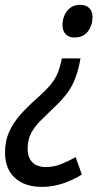

<svg xmlns="http://www.w3.org/2000/svg" viewBox="-55 -562 439 775"><path d="M270 -326.2Q261.7 -279.8 249 -246.3Q236.3 -212.9 216.1 -185.8Q195.8 -158.7 164.1 -128.9Q133.8 -100.1 109.4 -75.7Q85 -51.3 70.8 -24.7Q56.6 2 56.6 38.1Q56.6 73.7 75.7 93Q94.7 112.3 130.4 112.3Q162.1 112.3 191.9 100.3Q221.7 88.4 250.5 72.3L275.4 142.6Q238.8 165.5 197.5 179Q156.2 192.4 114.7 192.4Q44.9 192.4 5.1 156Q-34.7 119.6 -34.7 53.2Q-34.7 7.3 -18.3 -29.3Q-2 -65.9 27.1 -98.9Q56.2 -131.8 93.8 -164.6Q127 -194.3 146.2 -216.6Q165.5 -238.8 176.3 -263.7Q187 -288.6 194.8 -326.2ZM268.1 -542.5Q292.5 -542.5 305.4 -529.3Q318.4 -516.1 318.4 -493.2Q318.4 -460.9 300.3 -435.8Q282.2 -410.6 244.6 -410.6Q223.1 -410.6 210.2 -423.8Q197.3 -437 197.3 -460.9Q197.3 -494.6 216.6 -518.6Q235.8 -542.5 268.1 -542.5Z"/></svg>

Font: Open Sans SemiCondensed Medium
Style: Italic
Weight: 500
Width: 4
Italic angle: -12°
Designer: Monotype Design Team
Foundry: Monotype Imaging Inc.
Version: Version 3.000